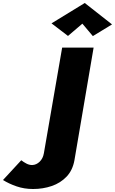

<svg xmlns="http://www.w3.org/2000/svg" viewBox="-254 -1018 768 1282"><path d="M296 -860 200 -778 90 -862 312 -998 494 -855 366 -777ZM-112 52Q-97 64 -78 74Q-59 84 -39 84Q-11 83 11 61.5Q33 40 39 5L161 -700H371L243 52Q231 119 190.5 161.5Q150 204 91.5 224Q33 244 -33 244Q-92 244 -143 226.5Q-194 209 -234 184Z"/></svg>

Font: Jost* Heavy
Style: Italic
Weight: 800
Italic angle: -10°
Version: Version 3.7